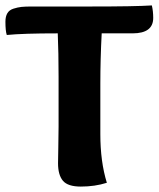

<svg xmlns="http://www.w3.org/2000/svg" viewBox="-20 -685 585 708"><path d="M196 -218V-403Q196 -490 193 -562Q65 -562 5 -556Q0 -571 0 -605Q0 -624 7 -636Q14 -648 29.5 -653Q45 -658 59 -659.5Q73 -661 97 -661H312Q480 -661 540 -665Q545 -643 545 -619Q545 -562 469 -562H355Q350 -467 350 -377V-190Q350 -89 374 -11Q330 3 278 3Q230 3 212 -18.5Q194 -40 194 -83Q194 -98 195 -142Q196 -186 196 -218Z"/></svg>

Font: Overlock
Style: Black
Weight: 900
Designer: Dario Muhafara
Foundry: Dario Manuel Muhafara
Version: Version 1.001